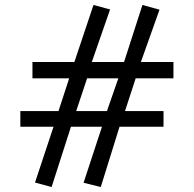

<svg xmlns="http://www.w3.org/2000/svg" viewBox="-20 -730 781 774"><path d="M331.1 -414.1 287.1 -282.2H411.1L457 -414.1ZM526.9 -414.1 483.9 -282.2H639.2V-219.2H461.9L386.2 23.9L316.9 6.8L391.1 -219.2H266.1L188 23.9L121.1 5.9L195.8 -219.2H62V-282.2H215.8L258.8 -414.1H110.8V-480H279.8L356.9 -710L423.8 -691.9L350.1 -480H480L554.2 -710L623 -690.9L547.9 -480H679.2V-414.1Z"/></svg>

Font: Charis SIL Cyr
Style: Bold Italic
Weight: 700
Italic angle: -11°
Foundry: SIL International
Version: Version 5.000